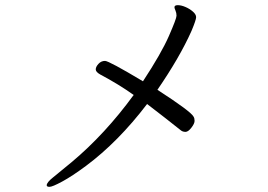

<svg xmlns="http://www.w3.org/2000/svg" viewBox="-20 -708 1040 744"><path d="M656 -680Q656 -688 669 -688Q682 -688 698.5 -681Q715 -674 727.5 -663Q740 -652 740 -641.5Q740 -631 722 -588Q676 -485 590 -360Q720 -276 730 -256Q734 -250 734 -239.5Q734 -229 721.5 -213Q709 -197 699 -197Q689 -197 682 -202Q627 -246 550 -305Q438 -158 313 -65Q259 -25 221 -4.5Q183 16 172 16Q161 16 161 10Q161 -1 185.5 -20.5Q210 -40 258 -80Q387 -188 498 -340Q439 -382 369 -419Q351 -429 351 -439Q351 -449 361.5 -460.5Q372 -472 387 -472Q402 -472 534 -393Q605 -501 634.5 -568.5Q664 -636 664 -647Q664 -658 660 -667Q656 -676 656 -680Z"/></svg>

Font: LXGW Bright TC
Style: Regular
Weight: 400
Designer: Christian Thalmann (Catharsis Fonts)
Foundry: LXGW / Christian Thalmann (Catharsis Fonts) / Fontworks Inc.
Version: Version 5.501